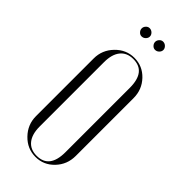

<svg xmlns="http://www.w3.org/2000/svg" viewBox="-207 -652 696 696"><g transform="rotate(45 140.5 -304.5)"><path d="M105 -616Q114 -616 120.5 -609.5Q127 -603 127 -595Q127 -587 120.5 -580.5Q114 -574 105 -574Q97 -574 91 -580.5Q85 -587 85 -595Q85 -603 91 -609.5Q97 -616 105 -616ZM174 -616Q183 -616 189.5 -609.5Q196 -603 196 -595Q196 -587 189.5 -580.5Q183 -574 174 -574Q166 -574 160 -580.5Q154 -587 154 -595Q154 -603 160 -609.5Q166 -616 174 -616ZM243 -395V-99Q243 -55 213.5 -24Q184 7 142 7Q100 7 69.5 -24.5Q39 -56 39 -99V-395Q39 -438 69.5 -469.5Q100 -501 142 -501Q184 -501 213.5 -470Q243 -439 243 -395ZM142 -495Q110 -495 92.5 -473.5Q75 -452 75 -412V-82Q75 -42 92.5 -20.5Q110 1 142 1Q207 1 207 -82V-412Q207 -495 142 -495Z"/></g></svg>

Font: Moniqa ExtLt Narrow Display
Style: Regular
Weight: 200
Width: 4
Designer: Rajesh Rajput
Foundry: Rajesh Rajput
Version: Version 1.000